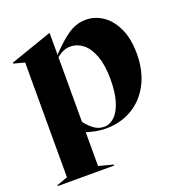

<svg xmlns="http://www.w3.org/2000/svg" viewBox="-130 -635 891 946"><g transform="rotate(-20 315.5 -161.5)"><path d="M13 195 70 175V-427L13 -442V-447L232 -523H233V-408Q282 -461 326.5 -492Q371 -523 422 -523Q469 -523 510 -495.5Q551 -468 576.5 -413.5Q602 -359 602 -281Q602 -189 566.5 -122Q531 -55 470.5 -20Q410 15 335 15Q307 15 284 10.5Q261 6 233 -2V175L309 195V200H13ZM329 4Q357 4 382 -18.5Q407 -41 422 -88.5Q437 -136 437 -206Q437 -281 418.5 -330Q400 -379 370 -402Q340 -425 306 -425Q267 -425 233 -395V-56Q254 -29 277 -12.5Q300 4 329 4Z"/></g></svg>

Font: Nyght Serif Bold
Style: Regular
Weight: 700
Designer: Maksym Kobuzan
Version: Version 0.410